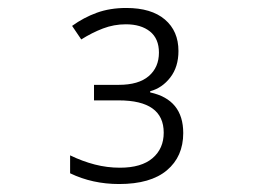

<svg xmlns="http://www.w3.org/2000/svg" viewBox="-20 -872 640 482"><path d="M279 -410Q212 -410 156 -437V-482Q187 -467 218 -459Q249 -451 281 -451Q335 -451 363 -475Q391 -499 391 -539Q391 -620 278 -620H216V-659H278Q328 -659 353.5 -681Q379 -703 379 -740Q379 -775 356.5 -793Q334 -811 296 -811Q266 -811 238.5 -800.5Q211 -790 184 -773L161 -807Q190 -828 223 -840Q256 -852 297 -852Q360 -852 394 -823Q428 -794 428 -744Q428 -704 407.5 -677.5Q387 -651 357 -643V-640Q440 -622 440 -538Q440 -479 399 -444.5Q358 -410 279 -410Z"/></svg>

Font: Noto Sans Mono Light
Style: Regular
Weight: 300
Designer: Monotype Design Team
Foundry: Monotype Imaging Inc.
Version: Version 2.014; ttfautohint (v1.8.4.7-5d5b)